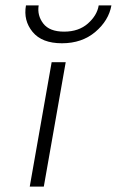

<svg xmlns="http://www.w3.org/2000/svg" viewBox="-20 -690 432 710"><path d="M171 -460H223L142 0H90ZM76 -670H123Q117 -633 140 -603Q163 -573 217 -573Q271 -573 305 -603Q339 -633 345 -670H392Q382 -614 332.5 -572Q283 -530 209 -530Q135 -530 100.5 -572Q66 -614 76 -670Z"/></svg>

Font: Renner* Light
Style: Light Italic
Weight: 300
Italic angle: -10°
Version: Version 003.000 ; ttfautohint (v0.97) -l 8 -r 50 -G 200 -x 1